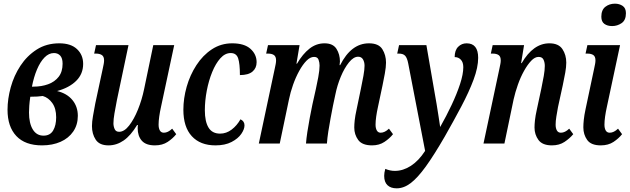

<svg xmlns="http://www.w3.org/2000/svg" viewBox="-20 -782 3430 1046"><path d="M209 10Q117 10 69 -41Q21 -92 21 -184Q21 -243 38.5 -306.5Q56 -370 91.5 -424Q127 -478 180 -512Q233 -546 303 -546Q366 -546 399.5 -514.5Q433 -483 433 -434Q433 -379 395 -341.5Q357 -304 291 -286Q345 -273 374.5 -237Q404 -201 404 -151Q404 -102 379 -65.5Q354 -29 310 -9.5Q266 10 209 10ZM274 -493Q246 -493 222.5 -469Q199 -445 181.5 -403.5Q164 -362 154 -310H163Q206 -310 242 -323Q278 -336 299.5 -363.5Q321 -391 321 -435Q321 -465 308 -479Q295 -493 274 -493ZM217 -43Q253 -43 269.5 -71Q286 -99 286 -143Q286 -191 265 -220.5Q244 -250 213 -259Q199 -257 182.5 -256Q166 -255 145 -255Q141 -227 139.5 -206Q138 -185 138 -169Q138 -111 158.5 -77Q179 -43 217 -43Z M571 10Q522 10 501.5 -21Q481 -52 481 -95Q481 -118 486.5 -149.5Q492 -181 499 -218L540 -409Q543 -423 545 -433.5Q547 -444 547 -453Q547 -474 535 -482Q523 -490 503 -490H493L503 -536H680L617 -237Q609 -196 603.5 -164Q598 -132 598 -110Q598 -94 604.5 -79Q611 -64 629 -64Q657 -64 683.5 -98Q710 -132 731.5 -185Q753 -238 765 -296L815 -536H929L857 -199Q851 -172 847.5 -147Q844 -122 844 -103Q844 -83 851 -71Q858 -59 873 -59Q895 -59 918 -81L940 -51Q922 -28 893.5 -9Q865 10 824 10Q775 10 752.5 -15.5Q730 -41 730 -84Q730 -87 730.5 -91.5Q731 -96 731 -101H727Q692 -43 653.5 -16.5Q615 10 571 10Z M1154 10Q1071 10 1025 -40Q979 -90 979 -184Q979 -246 997 -309.5Q1015 -373 1050 -427Q1085 -481 1134.5 -513.5Q1184 -546 1245 -546Q1311 -546 1344.5 -516Q1378 -486 1378 -443Q1378 -411 1355.5 -392Q1333 -373 1287 -373Q1287 -435 1277.5 -464Q1268 -493 1237 -493Q1206 -493 1180.5 -464.5Q1155 -436 1136 -389.5Q1117 -343 1106.5 -288Q1096 -233 1096 -181Q1096 -120 1116 -87Q1136 -54 1179 -54Q1213 -54 1242 -76Q1271 -98 1290 -132Q1312 -122 1312 -99Q1312 -78 1294.5 -52.5Q1277 -27 1241.5 -8.5Q1206 10 1154 10Z M2007 10Q1953 10 1931.5 -19.5Q1910 -49 1910 -87Q1910 -104 1912.5 -127.5Q1915 -151 1923 -187L1946 -298Q1954 -336 1960 -369.5Q1966 -403 1966 -424Q1966 -444 1957.5 -458.5Q1949 -473 1931 -473Q1906 -473 1881 -442Q1856 -411 1836.5 -364Q1817 -317 1807 -267L1794 -206Q1788 -175 1781 -138Q1774 -101 1768.5 -65Q1763 -29 1761 0H1647Q1649 -27 1654.5 -63.5Q1660 -100 1667.5 -139.5Q1675 -179 1682 -213L1701 -298Q1707 -324 1714 -362Q1721 -400 1721 -425Q1721 -441 1715.5 -456.5Q1710 -472 1691 -472Q1670 -472 1649.5 -451Q1629 -430 1610 -395.5Q1591 -361 1576.5 -320Q1562 -279 1554 -239L1504 0H1390L1477 -409Q1480 -423 1482 -433.5Q1484 -444 1484 -453Q1484 -474 1472.5 -482Q1461 -490 1440 -490H1430L1440 -536H1612L1595 -435H1598Q1629 -488 1666 -517Q1703 -546 1748 -546Q1794 -546 1813 -516Q1832 -486 1832 -447Q1832 -440 1830 -427H1833Q1893 -546 1990 -546Q2043 -546 2063 -514Q2083 -482 2083 -441Q2083 -417 2076.5 -381Q2070 -345 2064 -317L2039 -199Q2033 -172 2029.5 -147Q2026 -122 2026 -103Q2026 -83 2033 -71Q2040 -59 2054 -59Q2076 -59 2099 -81L2121 -51Q2103 -28 2074.5 -9Q2046 10 2007 10Z M2141 244Q2109 244 2091 227Q2073 210 2073 176Q2073 159 2079 138Q2105 149 2131 149Q2176 149 2218.5 121.5Q2261 94 2296 40L2204 -436Q2198 -467 2187 -478.5Q2176 -490 2153 -490H2144L2154 -536H2303L2349 -270Q2353 -248 2358.5 -215.5Q2364 -183 2369 -149.5Q2374 -116 2378 -90Q2412 -150 2440.5 -210.5Q2469 -271 2486.5 -324.5Q2504 -378 2504 -416Q2504 -443 2490.5 -457Q2477 -471 2457 -471Q2457 -508 2476 -527Q2495 -546 2522 -546Q2585 -546 2585 -467Q2585 -415 2560 -348Q2535 -281 2493.5 -202.5Q2452 -124 2403 -38Q2344 64 2299.5 125.5Q2255 187 2217.5 215.5Q2180 244 2141 244Z M2987 10Q2935 10 2913.5 -19.5Q2892 -49 2892 -87Q2892 -104 2894.5 -127.5Q2897 -151 2905 -187L2929 -299Q2937 -337 2942.5 -368.5Q2948 -400 2948 -423Q2948 -442 2941 -457Q2934 -472 2914 -472Q2894 -472 2874 -451Q2854 -430 2835 -396Q2816 -362 2801.5 -321Q2787 -280 2778 -240L2728 0H2614L2701 -409Q2704 -423 2706 -433.5Q2708 -444 2708 -453Q2708 -474 2696.5 -482Q2685 -490 2664 -490H2654L2664 -536H2835L2819 -438H2822Q2885 -546 2973 -546Q3023 -546 3044 -514.5Q3065 -483 3065 -441Q3065 -417 3059.5 -386.5Q3054 -356 3046 -318L3020 -199Q3015 -172 3011 -147Q3007 -122 3007 -103Q3007 -83 3014 -71Q3021 -59 3036 -59Q3058 -59 3081 -81L3103 -51Q3084 -28 3055.5 -9Q3027 10 2987 10Z M3315 -640Q3289 -640 3272.5 -652Q3256 -664 3256 -691Q3256 -728 3278 -745Q3300 -762 3330 -762Q3354 -762 3372 -750Q3390 -738 3390 -710Q3390 -672 3366.5 -656Q3343 -640 3315 -640ZM3253 10Q3200 10 3179 -19.5Q3158 -49 3158 -88Q3158 -106 3160.5 -130Q3163 -154 3170 -187L3217 -409Q3220 -423 3222 -433.5Q3224 -444 3224 -453Q3224 -474 3212.5 -482Q3201 -490 3180 -490H3170L3180 -536H3358L3286 -199Q3280 -172 3276.5 -147Q3273 -122 3273 -103Q3273 -83 3280 -71Q3287 -59 3302 -59Q3324 -59 3347 -81L3369 -51Q3351 -28 3322.5 -9Q3294 10 3253 10Z"/></svg>

Font: Noto Serif ExtraCondensed SemiBold
Style: Italic
Weight: 600
Width: 2
Italic angle: -12°
Designer: Monotype Design Team
Foundry: Monotype Imaging Inc.
Version: Version 2.013